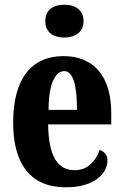

<svg xmlns="http://www.w3.org/2000/svg" viewBox="-20 -788 526 818"><path d="M254 -628C299 -628 336 -650 336 -698C336 -747 299 -768 254 -768C208 -768 173 -747 173 -698C173 -650 208 -628 254 -628ZM260 10C388 10 438 -53 438 -106C438 -128 423 -143 405 -149C386 -100 354 -63 298 -63C225 -63 187 -123 185 -258H454V-307C454 -465 377 -549 251 -549C114 -549 36 -453 36 -265C36 -91 109 10 260 10ZM308 -320H187C187 -427 214 -485 254 -485C292 -485 308 -423 308 -320Z"/></svg>

Font: Noto Serif Lao ExtraCondensed ExtraBold
Style: Regular
Weight: 800
Width: 2
Designer: Monotype Design Team
Foundry: Monotype Imaging Inc.
Version: Version 2.003